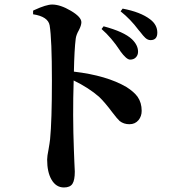

<svg xmlns="http://www.w3.org/2000/svg" viewBox="-20 -791 747 847"><path d="M262 36Q227 36 207 1Q188 -32 188 -87Q188 -102 194 -131Q199 -159 201 -177Q209 -259 209 -435Q209 -618 199 -679Q192 -718 126 -728V-744Q128 -745 132 -747Q184 -771 210 -771Q246 -771 292.5 -743.5Q339 -716 339 -693Q339 -679 328 -658Q316 -637 314 -620Q308 -573 306 -475Q451 -458 538 -407Q571 -386 587 -364Q605 -338 605 -302Q605 -278 591 -261Q576 -243 551 -243Q526 -243 508 -257Q497 -267 475 -296Q443 -339 417 -364Q371 -404 305 -436Q300 -283 306 -129Q307 -109 308 -77Q310 -42 310 -34Q310 4 299.5 20Q289 36 262 36ZM554 -528Q538 -528 511 -565L510 -567Q471 -626 428 -663L437 -675Q527 -651 562 -618Q589 -592 589 -563Q589 -548 579.5 -538Q570 -528 554 -528ZM644 -614Q632 -614 621 -624Q613 -631 597 -652Q595 -654 591 -659Q556 -706 512 -741L521 -753Q600 -738 642 -706Q674 -682 674 -647Q674 -614 644 -614Z"/></svg>

Font: GenRyuMin TW B
Style: Regular
Weight: 700
Version: Version 1.501;PS 1;hotconv 16.6.51;makeotf.lib2.5.65220